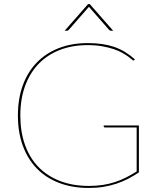

<svg xmlns="http://www.w3.org/2000/svg" viewBox="-20 -921 780 949"><path d="M666.5 -69Q640.5 -51.5 613 -37.2Q585.5 -23 555.2 -13Q525 -3 491.2 2.5Q457.5 8 419.5 8Q337.5 8 272.5 -16.8Q207.5 -41.5 162.2 -88Q117 -134.5 92.8 -200.8Q68.5 -267 68.5 -350Q68.5 -432.5 92.5 -498.8Q116.5 -565 161.5 -611.5Q206.5 -658 270.2 -683Q334 -708 413.5 -708Q452.5 -708 485 -703.2Q517.5 -698.5 545.5 -688.8Q573.5 -679 598.2 -663.8Q623 -648.5 646.5 -628L644.5 -625Q643 -622 639.5 -622Q637 -622 630.8 -627.8Q624.5 -633.5 613 -641.8Q601.5 -650 584 -660Q566.5 -670 542 -678.2Q517.5 -686.5 485.8 -692.2Q454 -698 413.5 -698Q337.5 -698 276 -674.2Q214.5 -650.5 171 -605.5Q127.5 -560.5 104 -496Q80.5 -431.5 80.5 -350Q80.5 -269.5 103.5 -205Q126.5 -140.5 170.2 -95.5Q214 -50.5 277 -26.2Q340 -2 419.5 -2Q456.5 -2 487.8 -6.8Q519 -11.5 547.2 -20.8Q575.5 -30 602 -43.2Q628.5 -56.5 655.5 -73.5V-291H498.5Q496 -291 494.2 -292.8Q492.5 -294.5 492.5 -296V-301H666.5ZM539.5 -769H529.5Q527 -769 524.5 -769.8Q522 -770.5 519.5 -773L421.5 -885Q420.5 -885.5 419.5 -887.5L417.5 -885L319.5 -773Q317 -770.5 314.5 -769.8Q312 -769 309.5 -769H299.5L415.5 -901H423.5Z"/></svg>

Font: Lato Hairline
Style: Regular
Weight: 100
Designer: Lukasz Dziedzic
Foundry: tyPoland Lukasz Dziedzic
Version: Version 2.007; 2014-02-27